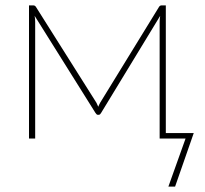

<svg xmlns="http://www.w3.org/2000/svg" viewBox="-20 -516 762 715"><path d="M346 -118.5Q347.5 -122 349 -125.8Q350.5 -129.5 353 -133.5L572 -490Q575.5 -496 582 -496H597.5V-20.5H701.5L632 179H607L671 0H574.5V-434.5Q574.5 -439.5 575 -445.5Q575.5 -451.5 576.5 -457L356.5 -95.5Q355 -93 353 -90.8Q351 -88.5 347.5 -88.5H344Q341.5 -88.5 339.2 -90.8Q337 -93 335.5 -95.5L109 -457Q110 -451.5 110.5 -445.5Q111 -439.5 111 -434.5V0H88V-496H103.5Q110.5 -496 114 -490L339 -133.5Z"/></svg>

Font: Lato Thin
Style: Regular
Weight: 200
Designer: Lukasz Dziedzic
Foundry: tyPoland Lukasz Dziedzic
Version: Version 2.007; 2014-02-27